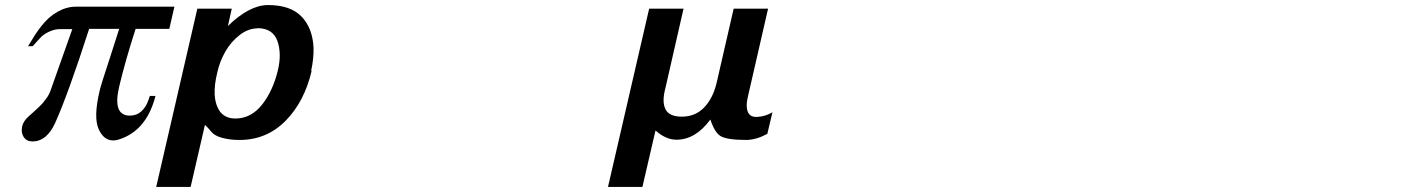

<svg xmlns="http://www.w3.org/2000/svg" viewBox="-20 -534 5508 752"><path d="M109.9 20H107.9Q84.5 20 73 2.9Q61.5 -14.2 66.9 -39.1Q71.3 -60.1 94.2 -80.1L106.4 -90.8Q118.2 -101.6 120.8 -104Q123.5 -106.4 133.8 -116.2Q144 -126 148.2 -131.3Q152.3 -136.7 159.4 -145.8Q166.5 -154.8 170.9 -163.1Q175.3 -171.4 178.2 -180.2L263.2 -419.9H213.9Q193.8 -419.9 171.9 -409.7Q149.9 -399.4 138.2 -386.2L107.9 -353H89.8L101.1 -371.1Q127.9 -417.5 156.7 -449Q185.5 -480.5 224.1 -497.1Q251 -507.8 273.9 -507.8H663.1L643.1 -420.9H511.2Q470.7 -295.9 446.8 -194.8Q419.9 -81.1 488.8 -81.1Q515.1 -81.1 533.4 -97.7Q551.8 -114.3 561 -141.1Q565.9 -155.8 566.9 -158.2H588.9Q556.6 -31.7 460.9 6.8Q438.5 16.1 422.9 16.1Q386.2 16.1 366.2 -28.8Q345.7 -74.7 370.1 -178.2Q374.5 -198.7 414.1 -318.8L446.8 -420.9H329.1Q247.6 -167.5 195.8 -51.8Q163.1 18.6 109.9 20Z M1198.7 -256.8H1200.7Q1172.4 -135.7 1098.4 -60.8Q1024.4 14.2 918 14.2Q880.4 14.2 850.1 5.9Q819.8 -2.4 807.6 -18.1Q795.9 -32.7 782.7 -44.9L726.6 198.2H591.8L752.9 -500H887.7L872.6 -432.1Q957 -514.2 1029.8 -514.2Q1117.7 -514.2 1160.9 -469.2Q1204.1 -424.3 1208 -348.1Q1209.5 -307.1 1198.7 -256.8ZM986.8 -423.8 988.8 -422.9Q952.1 -422.9 918.2 -396.5Q884.3 -370.1 862.5 -331.8Q840.8 -293.5 831.5 -252Q818.8 -201.2 820.8 -163.1Q822.8 -125 840.8 -98.1Q861.8 -69.8 901.9 -69.8Q964.4 -69.8 1007.8 -126Q1048.8 -178.7 1067.9 -256.8Q1084.5 -324.7 1065.9 -375Q1047.9 -423.8 986.8 -423.8Z M2908.2 -150.9Q2900.4 -116.7 2909.2 -95.5Q2918 -74.2 2946.3 -76.2Q2977.1 -77.6 3005.4 -94.2L2985.4 -9.8Q2944.3 12.7 2905.3 14.2Q2827.1 14.2 2802.2 -1Q2779.3 -14.6 2762.2 -65.9Q2704.1 13.2 2629.4 13.2Q2587.9 13.2 2547.4 -22.9L2496.1 198.2H2361.3L2522.5 -500H2657.2L2586.4 -189.9Q2571.8 -136.2 2586.2 -106.7Q2600.6 -77.1 2650.4 -77.1Q2703.6 -77.1 2738.3 -113.5Q2772.9 -149.9 2787.1 -210.9L2853.5 -500H2988.3Z"/></svg>

Font: Perun
Style: Bold Italic
Weight: 700
Italic angle: -12°
Foundry: Copyright (c) Stefan Peev, Context Ltd, 2016
Version: Version 001.000